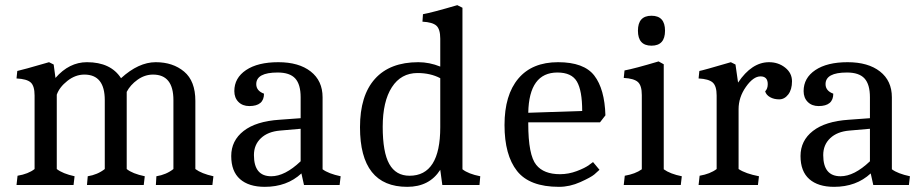

<svg xmlns="http://www.w3.org/2000/svg" viewBox="-20 -717 3566 744"><path d="M114 -347Q114 -384 99 -397.5Q84 -411 44 -413L47 -442Q63 -445 170 -476L188 -467L195 -415Q248 -476 317 -476Q409 -476 449 -414Q517 -476 583.5 -476Q650 -476 693.5 -439.5Q737 -403 737 -326V-62Q761 -44 807 -34L803 0H584L586 -34Q624 -40 652 -62V-329Q652 -428 573 -428Q541 -428 513 -408Q485 -388 471 -361V-62Q493 -44 541 -34L537 0H317L320 -34Q358 -40 386 -62V-329Q386 -428 307 -428Q272 -428 241 -403.5Q210 -379 200 -350V-62Q223 -44 269 -34L265 0H44L48 -36Q90 -43 114 -62Z M1006 7Q944 7 910 -23Q876 -53 876 -112.5Q876 -172 924 -209.5Q972 -247 1063 -253L1145 -259V-340Q1145 -390 1124 -413Q1103 -436 1056 -436Q973 -436 973 -391Q973 -365 1003 -354Q1003 -306 946 -306Q920 -306 904 -322Q888 -338 888 -364Q888 -415 933.5 -445.5Q979 -476 1058.5 -476Q1138 -476 1184 -440Q1230 -404 1230 -340V-61Q1253 -44 1300 -34L1296 0H1158L1148 -45Q1092 7 1006 7ZM964 -116Q964 -34 1031 -34Q1084 -34 1145 -92V-218L1065 -211Q1018 -207 991 -181.5Q964 -156 964 -116Z M1558 7Q1375 7 1375 -224Q1375 -347 1433 -411.5Q1491 -476 1601 -476Q1644 -476 1686 -459V-567Q1686 -604 1671 -617.5Q1656 -631 1617 -633L1619 -662Q1653 -668 1752 -697L1772 -687V-61Q1795 -43 1841 -34L1838 0H1694L1686 -59Q1644 7 1558 7ZM1567 -36Q1686 -36 1686 -224V-414Q1648 -434 1598 -434Q1534 -434 1498.5 -379Q1463 -324 1463 -225.5Q1463 -127 1488.5 -81.5Q1514 -36 1567 -36Z M2027 -243V-238Q2027 -116 2058 -78Q2087 -42 2150 -42Q2183 -42 2215 -54Q2247 -66 2263 -78L2278 -89L2303 -59Q2296 -52 2283 -41Q2270 -30 2229 -11.5Q2188 7 2146 7Q2032 7 1983.5 -54.5Q1935 -116 1935 -232.5Q1935 -349 1988.5 -412.5Q2042 -476 2142.5 -476Q2243 -476 2283 -424Q2323 -372 2326 -270L2305 -243ZM2140 -436Q2030 -436 2027 -280L2236 -287Q2236 -366 2215.5 -401Q2195 -436 2140 -436Z M2467 -349Q2467 -386 2451.5 -399.5Q2436 -413 2397 -415L2400 -444Q2438 -451 2532 -479L2552 -468V-61Q2577 -43 2622 -34L2618 0H2397L2401 -36Q2442 -43 2467 -61ZM2504.5 -656Q2557 -656 2557 -598Q2557 -540 2504.5 -540Q2452 -540 2452 -598Q2452 -656 2504.5 -656Z M2960 -476Q2996 -476 3022.5 -455Q3049 -434 3049 -402Q3049 -370 3034.5 -351Q3020 -332 2999.5 -332Q2979 -332 2964 -340.5Q2949 -349 2945 -363Q2955 -373 2955 -391Q2955 -421 2927 -421Q2899 -421 2870.5 -380.5Q2842 -340 2842 -294V-62Q2869 -44 2921 -34L2917 0H2687L2691 -36Q2732 -43 2757 -62V-347Q2757 -384 2741.5 -397.5Q2726 -411 2687 -413L2690 -442Q2703 -444 2812 -476L2830 -467L2840 -397Q2893 -476 2960 -476Z M3212 7Q3150 7 3116 -23Q3082 -53 3082 -112.5Q3082 -172 3130 -209.5Q3178 -247 3269 -253L3351 -259V-340Q3351 -390 3330 -413Q3309 -436 3262 -436Q3179 -436 3179 -391Q3179 -365 3209 -354Q3209 -306 3152 -306Q3126 -306 3110 -322Q3094 -338 3094 -364Q3094 -415 3139.5 -445.5Q3185 -476 3264.5 -476Q3344 -476 3390 -440Q3436 -404 3436 -340V-61Q3459 -44 3506 -34L3502 0H3364L3354 -45Q3298 7 3212 7ZM3170 -116Q3170 -34 3237 -34Q3290 -34 3351 -92V-218L3271 -211Q3224 -207 3197 -181.5Q3170 -156 3170 -116Z"/></svg>

Font: Caladea
Style: Regular
Weight: 400
Designer: Carolina Giovagnoli and Andres Torresi
Foundry: Carolina Giovagnoli and Andres Torresi
Version: Version 1.002